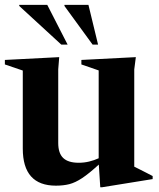

<svg xmlns="http://www.w3.org/2000/svg" viewBox="-20 -752 652 788"><path d="M219 -165Q219 -123 239.5 -103.5Q260 -84 303 -84Q325 -84 345.8 -89Q366.5 -94 385 -102.5V-463L314 -487.5V-506L537.5 -517.5L531 -467V-68Q537 -65 551 -58Q565 -51 580.5 -43Q596 -35 606.5 -29.5V-17L399 16.5H391.5L385.5 -76.5Q345 -39.5 317 -21Q289 -2.5 264.5 3.8Q240 10 209.5 10Q73.5 10 73.5 -142V-462.5L0 -487.5V-506L223 -517.5L219 -467.5ZM257.5 -569H231.5L59 -727.5V-732H174ZM382.5 -569H360L244.5 -727.5V-732H343Z"/></svg>

Font: Newsreader 72pt SemiBold
Style: Regular
Weight: 600
Designer: Hugues Gentile
Foundry: Production Type
Version: Version 1.003; ttfautohint (v1.8.3)